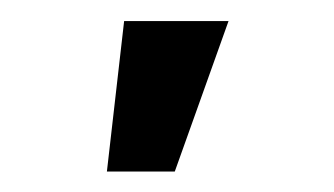

<svg xmlns="http://www.w3.org/2000/svg" viewBox="-20 -782 322 185"><path d="M83 -616.7 99.6 -761.7H200.2L148.4 -616.7Z"/></svg>

Font: Inter Cardless
Style: Regular
Weight: 400
Designer: Rasmus Andersson
Foundry: rsms
Version: Version 4.001;git-9221beed3